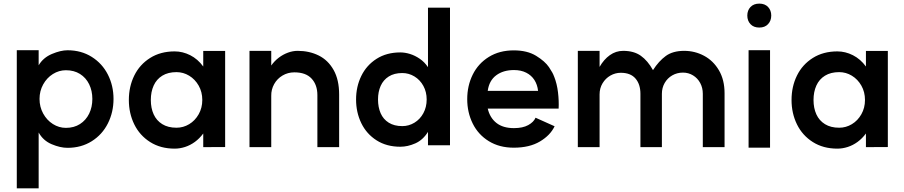

<svg xmlns="http://www.w3.org/2000/svg" viewBox="-20 -796 4952 1052"><path d="M486 -254Q486 -298.6 468.4 -334.5Q450.8 -370.4 418.2 -390.8Q385.6 -411.2 341.2 -411.2Q303 -411.2 269.7 -390.3Q236.4 -369.4 216.5 -333.3Q196.6 -297.2 196.6 -254Q196.6 -210.4 216.5 -174Q236.4 -137.6 269.7 -116.5Q303 -95.4 341.2 -95.4Q385.6 -95.4 418.2 -116.3Q450.8 -137.2 468.4 -173.1Q486 -209 486 -254ZM602 -254Q602 -181.2 571.1 -119.8Q540.2 -58.4 482.6 -22.2Q425 14 350 14Q310 14 263.2 -5.8Q216.4 -25.6 191.8 -70V236H72V-521H191.8V-438.2Q216.6 -480.2 264.6 -500.4Q312.6 -520.6 350 -520.6Q425 -520.6 482.6 -484.4Q540.2 -448.2 571.1 -387.3Q602 -326.4 602 -254Z M1088.4 -248.2Q1088.4 -292 1068.6 -326.8Q1048.8 -361.6 1016.5 -381.2Q984.2 -400.8 947 -400.8Q900.8 -400.8 869.2 -381.3Q837.6 -361.8 822 -327.3Q806.4 -292.8 806.4 -248.2Q806.4 -203.6 822 -169.4Q837.6 -135.2 869.2 -115.7Q900.8 -96.2 947 -96.2Q984.2 -96.2 1016.5 -115.6Q1048.8 -135 1068.6 -170Q1088.4 -205 1088.4 -248.2ZM1213.6 9.6 1093.6 10.2V-64.6Q1073 -36.8 1047.7 -18.4Q1022.4 0 994 9.2Q965.6 18.4 937 18.4Q859.6 18.4 802.5 -17.8Q745.4 -54 715.7 -114.6Q686 -175.2 686 -248.2Q686 -321.6 715.7 -382Q745.4 -442.4 802.5 -478.4Q859.6 -514.4 937 -514.4Q981 -514.4 1022.3 -493.5Q1063.6 -472.6 1093.6 -431.6V-516.8H1213.6Z M1592.8 -399.6Q1557.4 -399.6 1528 -382.2Q1498.6 -364.8 1482.1 -335.1Q1465.6 -305.4 1466.2 -270.8V10.2H1347V-517.4H1466.2V-437Q1483.6 -461.8 1507.3 -479.8Q1531 -497.8 1557.8 -507.6Q1584.6 -517.4 1610.8 -517.4Q1674.8 -517.4 1726.2 -491.9Q1777.6 -466.4 1807.9 -412.6Q1838.2 -358.8 1838.2 -277.6V10.2H1719V-274.8Q1719 -331 1687.3 -365.3Q1655.6 -399.6 1592.8 -399.6Z M2317.8 -251Q2317.8 -292.2 2299.7 -325.3Q2281.6 -358.4 2250.8 -377.1Q2220 -395.8 2184.2 -395.8Q2140 -395.8 2110.2 -377Q2080.4 -358.2 2065.8 -325.6Q2051.2 -293 2051.2 -251Q2051.2 -208.4 2065.6 -175.5Q2080 -142.6 2110 -123.8Q2140 -105 2184.2 -105Q2220 -105 2250.8 -123.7Q2281.6 -142.4 2299.7 -175.8Q2317.8 -209.2 2317.8 -251ZM2445.6 0H2325V-73.4Q2297.6 -29.2 2255.9 -10.6Q2214.2 8 2173.4 8Q2098.4 8 2043.4 -27Q1988.4 -62 1959.7 -121Q1931 -180 1931 -251Q1931 -321.4 1959.7 -380.1Q1988.4 -438.8 2043.4 -473.8Q2098.4 -508.8 2173.4 -508.8Q2199 -508.8 2226.5 -500.3Q2254 -491.8 2280.1 -473.9Q2306.2 -456 2325 -428V-754H2445.6Z M2796.2 -412.2Q2737.4 -412.2 2698.7 -383.3Q2660 -354.4 2652.4 -298.2H2926.2H2928.2Q2924.4 -332.4 2908 -357.9Q2891.6 -383.4 2863.1 -397.8Q2834.6 -412.2 2796.2 -412.2ZM3040.8 -201H2652.4Q2664.2 -150.6 2700.1 -122.3Q2736 -94 2796 -94Q2844.2 -94 2874.3 -110.6Q2904.4 -127.2 2914.4 -151L3018.8 -104.2Q2995.4 -54.8 2938.4 -20.8Q2881.4 13.2 2795 13.2Q2716.4 13.2 2658.3 -22.5Q2600.2 -58.2 2570.1 -119.1Q2540 -180 2540 -252.8Q2540 -326.2 2570.1 -387.1Q2600.2 -448 2658.3 -484Q2716.4 -520 2795 -520Q2869 -520 2917.6 -490.1Q2966.2 -460.2 2988.1 -427.8Q3010 -395.4 3015.8 -377L3016.2 -376.6Q3031.8 -337.2 3037.4 -289.9Q3043 -242.6 3040.8 -201Z M3722.2 -398.2Q3689.8 -398.2 3663.4 -383Q3637 -367.8 3621.8 -341.3Q3606.6 -314.8 3606.6 -282V10.2H3489V-282Q3489 -334.2 3462 -365.7Q3435 -397.2 3381.4 -397.2Q3351.2 -397.2 3324.5 -382Q3297.8 -366.8 3281.5 -339.7Q3265.2 -312.6 3265.2 -278.8V10.2H3146V-517.4H3265.2V-429.4Q3288.4 -470.2 3321.4 -493.8Q3354.4 -517.4 3394.6 -517.4Q3453.2 -517.4 3491.1 -490.5Q3529 -463.6 3557.8 -411.8Q3589.6 -461.4 3628.1 -489.4Q3666.6 -517.4 3728.8 -517.4Q3787 -517.4 3837.6 -490.4Q3888.2 -463.4 3919.1 -410.9Q3950 -358.4 3950 -285.2V10.2H3830.8V-282Q3830.8 -314.8 3816.5 -341.3Q3802.2 -367.8 3777.2 -383Q3752.2 -398.2 3722.2 -398.2Z M4199.2 -521V13.2H4081.6V-521ZM4205.8 -710.8Q4205.8 -682.4 4188.3 -663.7Q4170.9 -645 4140.2 -645Q4109.5 -645 4092.1 -663.6Q4074.6 -682.2 4074.6 -710.7Q4074.6 -739.2 4092.1 -757.7Q4109.7 -776.2 4140.3 -776.2Q4171 -776.2 4188.4 -757.7Q4205.8 -739.1 4205.8 -710.8Z M4719.4 -248.2Q4719.4 -292 4699.6 -326.8Q4679.8 -361.6 4647.5 -381.2Q4615.2 -400.8 4578 -400.8Q4531.8 -400.8 4500.2 -381.3Q4468.6 -361.8 4453 -327.3Q4437.4 -292.8 4437.4 -248.2Q4437.4 -203.6 4453 -169.4Q4468.6 -135.2 4500.2 -115.7Q4531.8 -96.2 4578 -96.2Q4615.2 -96.2 4647.5 -115.6Q4679.8 -135 4699.6 -170Q4719.4 -205 4719.4 -248.2ZM4844.6 9.6 4724.6 10.2V-64.6Q4704 -36.8 4678.7 -18.4Q4653.4 0 4625 9.2Q4596.6 18.4 4568 18.4Q4490.6 18.4 4433.5 -17.8Q4376.4 -54 4346.7 -114.6Q4317 -175.2 4317 -248.2Q4317 -321.6 4346.7 -382Q4376.4 -442.4 4433.5 -478.4Q4490.6 -514.4 4568 -514.4Q4612 -514.4 4653.3 -493.5Q4694.6 -472.6 4724.6 -431.6V-516.8H4844.6Z"/></svg>

Font: SUIT Variable
Style: Regular
Weight: 400
Designer: Sunn Youn; Korean Glyphs from Source Han Sans (Sandoll Communications; Soo-young Jang, Joo-yeon Kang)
Foundry: Sunn
Version: Version 1.150;FEAKit 1.0